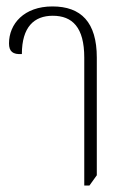

<svg xmlns="http://www.w3.org/2000/svg" viewBox="-20 -573 405 597"><path d="M242 4H258L281 -28V-394C281 -504 232 -553 143 -553C55 -553 8 -499 8 -438C8 -413 20 -403 48 -405C48 -489 86 -524 144 -524C205 -524 242 -488 242 -394Z"/></svg>

Font: Noto Serif Thai ExtraCondensed ExtraLight
Style: Regular
Weight: 200
Width: 2
Designer: Monotype Design Team
Foundry: Monotype Imaging Inc.
Version: Version 2.002